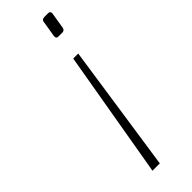

<svg xmlns="http://www.w3.org/2000/svg" viewBox="-249 -546 759 759"><g transform="rotate(-45 131.0 -166.0)"><path d="M240 -521V-519L229 -452Q227 -438 214 -438H192Q181 -438 181 -448V-452L192 -519Q193 -532 208 -532H229Q240 -532 240 -521ZM121 200H80L172 -335H200Z"/></g></svg>

Font: Exo ExtraLight
Style: Italic
Weight: 275
Italic angle: -9°
Designer: Natanael Gama
Foundry: Natanael Gama
Version: Version 1.500; ttfautohint (v1.6)